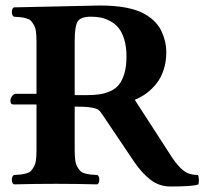

<svg xmlns="http://www.w3.org/2000/svg" viewBox="-20 -674 749 704"><path d="M443.8 -466.8Q443.8 -502 435.8 -528.8Q427.7 -555.7 415 -571.3Q402.3 -586.9 384.5 -596.4Q366.7 -606 349.9 -609.4Q333 -612.8 314 -612.8Q275.4 -612.8 264.6 -595Q253.9 -577.1 253.9 -523.9V-325.2H296.9Q324.7 -325.2 344.7 -328.1Q364.7 -331.1 384.5 -339.8Q404.3 -348.6 416.5 -364Q428.7 -379.4 436.3 -405.3Q443.8 -431.2 443.8 -466.8ZM346.2 -653.8Q458 -653.8 513.2 -621.1Q555.2 -596.2 572.5 -558.6Q589.8 -521 589.8 -483.9Q589.8 -447.3 579.6 -416.7Q569.3 -386.2 552 -365.5Q534.7 -344.7 515.4 -330.8Q496.1 -316.9 474.1 -308.1L609.9 -98.1Q632.8 -63.5 653.6 -47.9Q674.3 -32.2 706.1 -32.2Q709 -26.4 709.2 -14.6Q709.5 -2.9 707 2Q691.4 9.8 605 9.8Q564 9.8 532.2 -14.6Q500.5 -39.1 473.1 -79.1L356 -252.9Q348.1 -266.1 340.3 -271.5Q332.5 -276.9 313 -280Q293.5 -283.2 253.9 -283.2V-122.1Q253.9 -101.6 255.9 -86.9Q257.8 -72.3 263.4 -62.5Q269 -52.7 274.4 -47.1Q279.8 -41.5 291 -38.3Q302.2 -35.2 311.3 -34.2Q320.3 -33.2 336.9 -32.2Q344.2 -27.8 344.2 -15.1Q344.2 -2.4 336.9 2Q256.8 0 185.1 0Q110.8 0 30.8 2Q23.4 -2.4 23.4 -15.1Q23.4 -27.8 30.8 -32.2Q47.4 -33.2 56.4 -34.2Q65.4 -35.2 76.7 -38.3Q87.9 -41.5 93.3 -47.1Q98.6 -52.7 104.2 -62.5Q109.9 -72.3 111.8 -86.9Q113.8 -101.6 113.8 -122.1V-291H28.8Q18.1 -291 18.1 -305.2Q18.1 -313 24.4 -321.5Q30.8 -330.1 37.1 -330.1H113.8V-522.9Q113.8 -543.5 111.8 -558.1Q109.9 -572.8 104.2 -582.5Q98.6 -592.3 93.3 -597.9Q87.9 -603.5 76.7 -606.7Q65.4 -609.9 56.4 -610.8Q47.4 -611.8 30.8 -612.8Q23.4 -617.2 23.4 -629.9Q23.4 -642.6 30.8 -647Q50.8 -647 188.5 -650.4Q326.2 -653.8 346.2 -653.8Z"/></svg>

Font: Linux Libertine G
Style: Bold
Weight: 700
Designer: Philipp H. Poll
Foundry: Philipp H. Poll
Version: Version 5.0.3